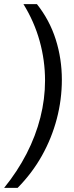

<svg xmlns="http://www.w3.org/2000/svg" viewBox="-26 -765 358 925"><path d="M-6 140Q58 61 102 -24.5Q146 -110 168.5 -199Q191 -288 191 -377Q191 -474 165 -567.5Q139 -661 87 -745H152Q213 -668 242.5 -575Q272 -482 272 -381Q272 -285 247.5 -192Q223 -99 176 -15Q129 69 59 140Z"/></svg>

Font: Plus Jakarta Sans
Style: Italic
Weight: 400
Italic angle: -8°
Designer: Gumpita Rahayu
Foundry: Tokotype
Version: Version 2.006